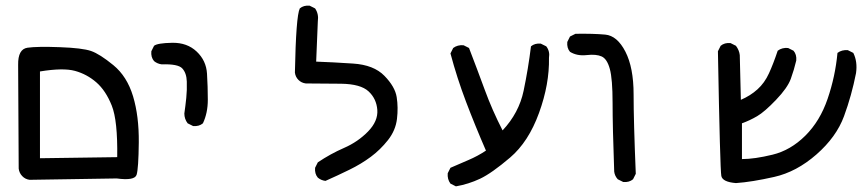

<svg xmlns="http://www.w3.org/2000/svg" viewBox="-20 -534 3085 687"><path d="M85.9 109.4Q70.3 107.4 59.6 96.2Q48.8 85 46.9 69.3L44.9 -301.8Q43.9 -358.4 78.6 -363.3Q113.3 -368.2 193.8 -365.2Q274.4 -362.3 305.7 -351.6Q336.9 -340.8 385.7 -300.8Q434.6 -260.7 456.1 -189.5Q477.5 -118.2 476.6 -24.4Q475.6 69.3 468.8 91.3Q461.9 113.3 397.5 104.5ZM399.4 28.3Q401.4 -102.5 379.9 -156.2Q358.4 -210 324.7 -239.3Q291 -268.6 248.5 -280.3Q206.1 -292 123 -278.3V32.2Z M670.9 -83 651.4 -92.8Q639.6 -108.4 639.6 -127.9Q643.6 -155.3 646.5 -183.6Q649.4 -211.9 648.4 -242.2Q647.5 -272.5 632.3 -289.1Q617.2 -305.7 558.6 -303.7Q543 -305.7 531.2 -315.4Q519.5 -329.1 521.5 -350.6L531.2 -370.1Q543 -379.9 596.2 -380.9Q649.4 -381.8 683.6 -349.6Q717.8 -317.4 720.7 -270.5Q723.6 -223.6 723.6 -176.8Q723.6 -129.9 706.1 -92.8Q692.4 -81.1 670.9 -83Z M1144.5 113.3Q1128.9 111.3 1117.2 101.6Q1105.5 87.9 1107.4 66.4L1117.2 46.9Q1162.1 16.6 1211.4 -4.9Q1260.7 -26.4 1296.9 -63.5Q1333 -100.6 1330.1 -140.6Q1327.1 -180.7 1298.8 -207Q1270.5 -233.4 1200.7 -234.4Q1130.9 -235.4 1074.2 -235.4Q1058.6 -237.3 1047.9 -248Q1037.1 -258.8 1035.2 -274.4Q1039.1 -476.6 1052.7 -503.9Q1066.4 -515.6 1087.9 -513.7L1107.4 -503.9Q1121.1 -484.4 1117.2 -457L1111.3 -313.5Q1168.9 -311.5 1243.2 -306.6Q1317.4 -301.8 1355.5 -262.7Q1393.6 -223.6 1399.4 -186.5Q1405.3 -149.4 1400.4 -108.4Q1395.5 -67.4 1368.2 -32.7Q1340.8 2 1306.6 27.3Q1272.5 52.7 1230.5 73.2Q1188.5 93.8 1144.5 113.3Z M1611.3 132.8 1591.8 123Q1580.1 107.4 1582 85.9L1591.8 66.4Q1623 52.7 1656.2 38.6Q1689.5 24.4 1718.8 4.9Q1679.7 -85 1647.5 -169.9Q1615.2 -254.9 1591.8 -342.8L1601.6 -362.3Q1617.2 -374 1638.7 -372.1L1658.2 -362.3Q1687.5 -286.1 1714.4 -212.9Q1741.2 -139.6 1778.3 -67.4Q1836.9 -129.9 1853.5 -209Q1870.1 -288.1 1879.9 -368.2Q1893.6 -379.9 1915 -377.9L1934.6 -368.2Q1948.2 -350.6 1944.3 -327.1Q1946.3 -233.4 1908.7 -129.9Q1871.1 -26.4 1805.2 29.8Q1739.3 85.9 1697.8 105.5Q1656.2 125 1611.3 132.8Z M2210 117.2 2190.4 107.4Q2179.7 95.7 2177.7 80.1Q2171.9 -81.1 2171.9 -166Q2171.9 -251 2162.1 -287.1Q2152.3 -323.2 2132.8 -332Q2113.3 -340.8 2079.1 -336.9Q2044.9 -333 2019.5 -348.6Q2007.8 -362.3 2009.8 -383.8L2019.5 -403.3L2039.1 -413.1Q2102.5 -414.1 2145.5 -410.2Q2188.5 -406.2 2217.8 -349.1Q2247.1 -292 2247.1 -196.3Q2247.1 -100.6 2254.9 87.9L2245.1 107.4Q2231.4 119.1 2210 117.2Z M2613.3 121.1Q2565.4 117.2 2561 95.7Q2556.6 74.2 2548.8 -350.6L2558.6 -370.1Q2572.3 -381.8 2593.8 -379.9L2613.3 -370.1Q2625 -354.5 2627 -336.9L2630.9 -176.8Q2665 -191.4 2690.4 -214.4Q2715.8 -237.3 2731.4 -271.5Q2747.1 -305.7 2762.7 -352.5Q2778.3 -364.3 2799.8 -362.3L2819.3 -352.5Q2831.1 -338.9 2829.1 -317.4Q2821.3 -284.2 2809.6 -252Q2797.9 -219.7 2756.8 -176.8Q2715.8 -133.8 2689 -118.2Q2662.1 -102.5 2634.8 -92.8V35.2Q2679.7 35.2 2744.1 19.5Q2808.6 3.9 2861.3 -48.3Q2914.1 -100.6 2941.4 -180.7Q2968.8 -260.7 2976.6 -344.7Q2992.2 -356.4 3013.7 -354.5L3033.2 -344.7Q3048.8 -313.5 3043 -272.5Q3027.3 -192.4 3000 -118.2Q2972.7 -43.9 2901.4 18.6Q2830.1 81.1 2750 99.1Q2669.9 117.2 2613.3 121.1Z"/></svg>

Font: NaikaiFont
Style: Regular-Lite
Weight: 400
Version: Version 1.67